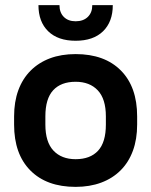

<svg xmlns="http://www.w3.org/2000/svg" viewBox="-20 -720 590 749"><path d="M275 9Q162 9 98.5 -55Q35 -119 35 -234V-266Q35 -323 51.5 -368Q68 -413 99.5 -444.5Q131 -476 175 -492.5Q219 -509 275 -509Q388 -509 451.5 -445Q515 -381 515 -266V-234Q515 -177 498.5 -132Q482 -87 450.5 -55.5Q419 -24 374.5 -7.5Q330 9 275 9ZM275 -99Q332 -99 362.5 -132Q393 -165 393 -234V-266Q393 -334 361.5 -367.5Q330 -401 275 -401Q218 -401 187.5 -368Q157 -335 157 -266V-234Q157 -166 188.5 -132.5Q220 -99 275 -99ZM275 -561Q206 -561 168 -598Q130 -635 130 -700H212Q212 -671 229 -654Q246 -637 275 -637Q305 -637 322.5 -654Q340 -671 340 -700H420Q420 -635 382 -598Q344 -561 275 -561Z"/></svg>

Font: PT Root UI Web Bold
Style: Regular
Weight: 700
Designer: Vitaly Kuzmin
Foundry: ParaType Ltd.
Version: Version 1.000W